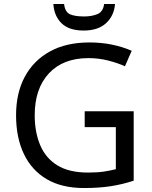

<svg xmlns="http://www.w3.org/2000/svg" viewBox="-20 -938 768 968"><path d="M407 -377H654V-27Q596 -8 537 1Q478 10 403 10Q292 10 216 -34.5Q140 -79 100.5 -161.5Q61 -244 61 -357Q61 -469 105 -551Q149 -633 231.5 -678.5Q314 -724 431 -724Q491 -724 544.5 -713Q598 -702 644 -682L610 -604Q572 -621 524.5 -633Q477 -645 426 -645Q298 -645 226.5 -568Q155 -491 155 -357Q155 -272 182.5 -206.5Q210 -141 269 -104.5Q328 -68 424 -68Q471 -68 504 -73Q537 -78 564 -85V-297H407ZM560 -918Q555 -858 514.5 -821Q474 -784 402 -784Q328 -784 290.5 -820.5Q253 -857 249 -918H303Q308 -877 333 -866Q358 -855 404 -855Q443 -855 471.5 -867Q500 -879 505 -918Z"/></svg>

Font: Noto Sans Mayan Numerals
Style: Regular
Weight: 400
Designer: Monotype Design Team
Foundry: Monotype Imaging Inc.
Version: Version 2.001; ttfautohint (v1.8.4.7-5d5b)